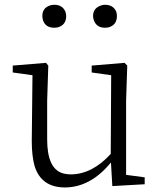

<svg xmlns="http://www.w3.org/2000/svg" viewBox="-20 -784 680 817"><path d="M426.8 -666Q391.6 -666 379.9 -696.3Q376 -706.1 376 -715.8Q376 -748 407.2 -759.8Q417 -763.7 426.8 -763.7Q461.9 -763.7 474.6 -734.4Q477.5 -724.6 477.5 -715.8Q477.5 -678.7 443.4 -668Q435.5 -666 426.8 -666ZM210.9 -666Q173.8 -666 163.1 -697.3Q160.2 -707 160.2 -715.8Q160.2 -750 192.4 -760.7Q202.1 -763.7 210.9 -763.7Q245.1 -763.7 257.8 -735.4Q261.7 -725.6 261.7 -715.8Q261.7 -678.7 227.5 -668Q218.8 -666 210.9 -666ZM516.6 -40 595.7 -29.3V0L458 7.8L452.1 -92.8Q366.2 12.7 256.8 13.7Q155.3 13.7 127 -78.1Q115.2 -121.1 115.2 -183.6L118.2 -463.9L34.2 -475.6V-504.9L175.8 -516.6L185.5 -504.9L180.7 -355.5V-190.4Q180.7 -67.4 246.1 -46.9Q262.7 -42 283.2 -42Q372.1 -43 451.2 -128.9L453.1 -463.9L370.1 -475.6V-504.9L509.8 -516.6L521.5 -504.9L516.6 -355.5Z"/></svg>

Font: GenYoMin JP Light
Style: Regular
Weight: 300
Version: Version 1.001;PS 1;hotconv 16.6.51;makeotf.lib2.5.65220 DEVE